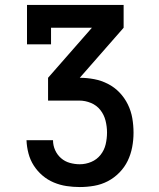

<svg xmlns="http://www.w3.org/2000/svg" viewBox="-20 -550 640 775"><path d="M302 205Q275 205 248.5 201Q222 197 197 186.5Q172 176 151.5 158.5Q131 141 116.5 118.5Q102 96 95 69.5Q88 43 87 16H194Q194 37 202.5 56Q211 75 226.5 88.5Q242 102 262 107.5Q282 113 302 113Q326 113 348.5 103.5Q371 94 386 75Q401 56 406.5 32.5Q412 9 412 -15Q412 -39 406 -63Q400 -87 385 -106Q370 -125 347 -134.5Q324 -144 300 -144H174V-236L351 -438H186V-371H89V-530H479V-438L302 -236Q331 -236 360 -230.5Q389 -225 415.5 -211.5Q442 -198 462.5 -176.5Q483 -155 496 -128.5Q509 -102 514 -73Q519 -44 519 -14Q519 15 513.5 44Q508 73 495.5 99Q483 125 462 146.5Q441 168 415 181.5Q389 195 360 200Q331 205 302 205Z"/></svg>

Font: Iosevka Curly Slab SmBdEx
Style: Regular
Weight: 600
Width: 7
Monospace: yes
Designer: Belleve Invis
Foundry: Belleve Invis
Version: Version 11.1.0; ttfautohint (v1.8.3)